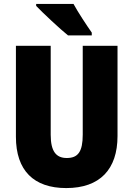

<svg xmlns="http://www.w3.org/2000/svg" viewBox="-20 -947 679 977"><path d="M354 -927H164V-917C196 -883 287 -798 326 -767H447V-781C425 -812 376 -886 354 -927ZM578 -255V-714H401V-262C401 -175 377 -143 320 -143C266 -143 238 -176 238 -261V-714H61V-251C61 -79 152 10 317 10C488 10 578 -85 578 -255Z"/></svg>

Font: Noto Sans Armenian Condensed Black
Style: Regular
Weight: 900
Width: 3
Designer: Monotype Design Team
Foundry: Monotype Imaging Inc.
Version: Version 2.008